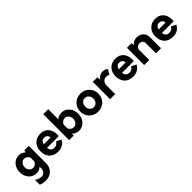

<svg xmlns="http://www.w3.org/2000/svg" viewBox="274 -2214 3928 3928"><g transform="rotate(-45 2237.5 -250.0)"><path d="M414.1 -500H543.9V-2Q543.9 111.8 473.4 180.9Q402.8 250 287.1 250Q208 250 142.1 220.2V81.1Q207.5 129.9 288.1 129.9Q335.9 129.9 367.4 96.2Q398.9 62.5 398.9 -2V-43.9Q343.8 9.8 263.2 9.8Q161.6 9.8 96.2 -64.7Q30.8 -139.2 30.8 -250Q30.8 -360.8 96.2 -435.3Q161.6 -509.8 263.2 -509.8Q350.1 -509.8 407.2 -448.2ZM292 -118.2Q327.6 -118.2 356.4 -139.6Q385.3 -161.1 398.9 -196.8V-303.2Q385.3 -338.9 356.2 -360.8Q327.1 -382.8 292 -382.8Q239.7 -382.8 207.3 -344.7Q174.8 -306.6 174.8 -250Q174.8 -193.4 207.3 -155.8Q239.7 -118.2 292 -118.2Z M1121.6 -251Q1121.6 -230.5 1118.7 -208H779.3Q792 -102.1 889.6 -102.1Q926.8 -102.1 953.1 -117.4Q979.5 -132.8 1005.4 -170.9L1108.4 -120.1Q1080.1 -59.6 1023.4 -24.9Q966.8 9.8 892.6 9.8Q828.6 9.8 778.8 -9.8Q729 -29.3 697.8 -64.5Q666.5 -99.6 650.4 -146.5Q634.3 -193.4 634.3 -250Q634.3 -324.7 663.8 -383.3Q693.4 -441.9 751.5 -476.6Q809.6 -511.2 887.7 -511.2Q996.1 -511.2 1058.8 -440.7Q1121.6 -370.1 1121.6 -251ZM885.7 -397Q802.7 -397 782.7 -306.2H983.4Q968.3 -397 885.7 -397Z M1492.2 -509.8Q1559.1 -509.8 1612.5 -475.3Q1666 -440.9 1695.3 -381.6Q1724.6 -322.3 1724.6 -250Q1724.6 -177.7 1695.3 -118.4Q1666 -59.1 1612.5 -24.7Q1559.1 9.8 1492.2 9.8Q1404.8 9.8 1346.2 -53.2L1340.3 1L1211.4 0V-750H1355.5V-456.1Q1410.6 -509.8 1492.2 -509.8ZM1463.4 -118.2Q1515.1 -118.2 1547.9 -155.8Q1580.6 -193.4 1580.6 -250Q1580.6 -306.6 1547.9 -344.7Q1515.1 -382.8 1463.4 -382.8Q1427.2 -382.8 1397.9 -360.4Q1368.7 -337.9 1355.5 -301.8V-198.2Q1368.2 -162.1 1397.7 -140.1Q1427.2 -118.2 1463.4 -118.2Z M1784.7 -250Q1784.7 -360.4 1858.9 -435.1Q1933.1 -509.8 2045.9 -509.8Q2158.2 -509.8 2232.7 -435.1Q2307.1 -360.4 2307.1 -250Q2307.1 -178.2 2273.7 -118.9Q2240.2 -59.6 2180.2 -24.9Q2120.1 9.8 2045.9 9.8Q1971.7 9.8 1911.4 -24.9Q1851.1 -59.6 1817.9 -118.9Q1784.7 -178.2 1784.7 -250ZM2045.9 -118.2Q2097.2 -118.2 2130.1 -156Q2163.1 -193.8 2163.1 -250Q2163.1 -306.2 2130.1 -344.5Q2097.2 -382.8 2045.9 -382.8Q1993.7 -382.8 1961.2 -344.7Q1928.7 -306.6 1928.7 -250Q1928.7 -193.4 1961.2 -155.8Q1993.7 -118.2 2045.9 -118.2Z M2799.3 -466.8 2738.3 -359.9Q2705.1 -382.8 2660.6 -382.8Q2613.3 -382.8 2577.9 -346.2Q2542.5 -309.6 2542.5 -250V0H2396.5V-500H2527.3L2535.6 -422.9Q2562 -463.9 2598.9 -486.8Q2635.7 -509.8 2678.2 -509.8Q2720.7 -509.8 2748.5 -499.5Q2776.4 -489.3 2799.3 -466.8Z M3292.5 -251Q3292.5 -230.5 3289.6 -208H2950.2Q2962.9 -102.1 3060.5 -102.1Q3097.7 -102.1 3124 -117.4Q3150.4 -132.8 3176.3 -170.9L3279.3 -120.1Q3251 -59.6 3194.3 -24.9Q3137.7 9.8 3063.5 9.8Q2999.5 9.8 2949.7 -9.8Q2899.9 -29.3 2868.7 -64.5Q2837.4 -99.6 2821.3 -146.5Q2805.2 -193.4 2805.2 -250Q2805.2 -324.7 2834.7 -383.3Q2864.3 -441.9 2922.4 -476.6Q2980.5 -511.2 3058.6 -511.2Q3167 -511.2 3229.7 -440.7Q3292.5 -370.1 3292.5 -251ZM3056.6 -397Q2973.6 -397 2953.6 -306.2H3154.3Q3139.2 -397 3056.6 -397Z M3673.3 -509.8Q3761.7 -509.8 3815.4 -457Q3869.1 -404.3 3869.1 -315.9V0H3723.1V-297.9Q3723.1 -335.9 3697.5 -359.4Q3671.9 -382.8 3630.4 -382.8Q3587.4 -382.8 3557.9 -356Q3528.3 -329.1 3528.3 -290V0H3382.3V-500H3513.2L3521.5 -441.9Q3583 -509.8 3673.3 -509.8Z M4445.3 -251Q4445.3 -230.5 4442.4 -208H4103Q4115.7 -102.1 4213.4 -102.1Q4250.5 -102.1 4276.9 -117.4Q4303.2 -132.8 4329.1 -170.9L4432.1 -120.1Q4403.8 -59.6 4347.2 -24.9Q4290.5 9.8 4216.3 9.8Q4152.3 9.8 4102.5 -9.8Q4052.7 -29.3 4021.5 -64.5Q3990.2 -99.6 3974.1 -146.5Q3958 -193.4 3958 -250Q3958 -324.7 3987.5 -383.3Q4017.1 -441.9 4075.2 -476.6Q4133.3 -511.2 4211.4 -511.2Q4319.8 -511.2 4382.6 -440.7Q4445.3 -370.1 4445.3 -251ZM4209.5 -397Q4126.5 -397 4106.4 -306.2H4307.1Q4292 -397 4209.5 -397Z"/></g></svg>

Font: Orkney
Style: Bold
Weight: 700
Designer: Samuel Oakes and Alfredo Marco Pradil
Foundry: Alfredo Marco Pradil
Version: 1.0